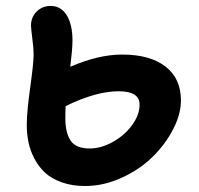

<svg xmlns="http://www.w3.org/2000/svg" viewBox="-20 -663 668 644"><path d="M265.1 -39.1Q221.7 -39.1 187 -51.5Q152.3 -64 130.9 -84Q109.4 -104 95.2 -131.3Q81.1 -158.7 75.4 -186.5Q69.8 -214.4 69.8 -244.1Q69.8 -287.1 81.3 -369.4Q92.8 -451.7 92.8 -481Q92.8 -499.5 88.4 -533.9Q84 -568.4 84 -577.1Q84 -605.5 103 -624.3Q122.1 -643.1 149.9 -643.1Q184.6 -643.1 203.9 -611.8Q223.1 -580.6 223.1 -526.9Q223.1 -499.5 215.8 -439Q309.6 -480 390.1 -480Q482.9 -480 534.9 -439.9Q586.9 -399.9 586.9 -326.2Q586.9 -279.8 560.5 -229Q534.2 -178.2 491.2 -136.2Q448.2 -94.2 387.9 -66.7Q327.6 -39.1 265.1 -39.1ZM199.2 -266.1Q199.2 -217.8 216.8 -191.4Q234.4 -165 280.8 -165Q319.3 -165 358.6 -187Q397.9 -209 423.1 -243.4Q448.2 -277.8 448.2 -312Q448.2 -356.9 377.9 -356.9Q302.2 -356.9 200.2 -307.1Q199.2 -293 199.2 -266.1Z"/></svg>

Font: Shantell Sans Irregular
Style: Regular
Weight: 600
Designer: Stephen Nixon, Anya Danilova, Shantell Martin
Foundry: Arrow Type
Version: Version 1.006;[9816181b4]